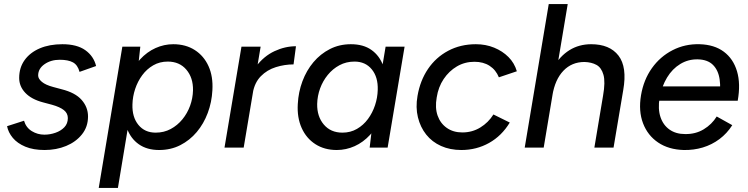

<svg xmlns="http://www.w3.org/2000/svg" viewBox="-20 -731 3705 951"><path d="M201 12Q145 12 105.5 -4.5Q66 -21 43.5 -48Q21 -75 15 -106L99 -133Q109 -99 137.5 -81.5Q166 -64 200 -64Q228 -64 255 -73.5Q282 -83 299 -101Q316 -119 316 -146Q316 -170 296.5 -185.5Q277 -201 238 -212L193 -224Q136 -239 105.5 -271Q75 -303 75 -345Q75 -396 102 -433.5Q129 -471 177 -491.5Q225 -512 289 -512Q361 -512 402.5 -482.5Q444 -453 456 -404L374 -375Q365 -409 341.5 -422Q318 -435 276 -435Q232 -435 200.5 -413Q169 -391 169 -357Q169 -341 187.5 -325.5Q206 -310 244 -300L285 -289Q353 -272 384.5 -236Q416 -200 416 -154Q416 -103 386 -65.5Q356 -28 307.5 -8Q259 12 201 12Z M469 200 586 -500H675L665 -408L564 200ZM838 -512Q900 -512 945 -483Q990 -454 1013 -403Q1036 -352 1032 -284Q1029 -225 1009 -171.5Q989 -118 954.5 -77Q920 -36 873 -12Q826 12 768 12Q708 12 667.5 -16.5Q627 -45 608.5 -96Q590 -147 594 -214Q597 -287 618 -343Q639 -399 673.5 -436.5Q708 -474 750.5 -493Q793 -512 838 -512ZM811 -426Q771 -426 739 -407.5Q707 -389 684.5 -358.5Q662 -328 649.5 -290.5Q637 -253 636 -214Q634 -151 665.5 -112.5Q697 -74 751 -74Q792 -74 825.5 -92Q859 -110 883.5 -140Q908 -170 921.5 -207Q935 -244 936 -284Q937 -346 903 -386Q869 -426 811 -426Z M1092 0 1176 -500H1271L1187 0ZM1195 -269Q1209 -350 1248 -401.5Q1287 -453 1339.5 -477.5Q1392 -502 1446 -502L1434 -412Q1390 -412 1346.5 -398.5Q1303 -385 1272 -353.5Q1241 -322 1232 -270Z M1811 0 1822 -93 1890 -500H1984L1900 0ZM1648 12Q1587 12 1542 -17Q1497 -46 1474 -97.5Q1451 -149 1455 -216Q1458 -275 1478 -328.5Q1498 -382 1532.5 -423Q1567 -464 1614 -488Q1661 -512 1718 -512Q1780 -512 1820 -483.5Q1860 -455 1878.5 -404.5Q1897 -354 1893 -286Q1890 -213 1869 -157Q1848 -101 1813.5 -63.5Q1779 -26 1736.5 -7Q1694 12 1648 12ZM1676 -74Q1716 -74 1748 -92.5Q1780 -111 1802.5 -141.5Q1825 -172 1837.5 -209.5Q1850 -247 1851 -286Q1853 -349 1821.5 -387.5Q1790 -426 1736 -426Q1695 -426 1661.5 -408Q1628 -390 1603.5 -360Q1579 -330 1565.5 -293Q1552 -256 1551 -216Q1550 -154 1584 -114Q1618 -74 1676 -74Z M2265 12Q2209 12 2164.5 -8Q2120 -28 2091 -64.5Q2062 -101 2050 -150Q2038 -199 2048 -256Q2061 -332 2100 -389.5Q2139 -447 2200 -479.5Q2261 -512 2337 -512Q2386 -512 2427.5 -495Q2469 -478 2498.5 -448.5Q2528 -419 2540 -378L2451 -348Q2436 -385 2405 -405Q2374 -425 2330 -425Q2282 -425 2243 -402Q2204 -379 2177.5 -339.5Q2151 -300 2143 -248Q2134 -197 2147.5 -158.5Q2161 -120 2193 -97.5Q2225 -75 2270 -75Q2319 -75 2359 -99.5Q2399 -124 2424 -164L2505 -124Q2465 -58 2402.5 -23Q2340 12 2265 12Z M2579 0 2698 -711H2792L2673 0ZM2924 0 2967 -257 3067 -285 3019 0ZM2967 -257Q2979 -325 2969 -360.5Q2959 -396 2934.5 -409.5Q2910 -423 2875 -424Q2812 -424 2770.5 -380.5Q2729 -337 2716 -258L2675 -261Q2689 -341 2721 -397Q2753 -453 2800.5 -482.5Q2848 -512 2908 -512Q3000 -512 3043.5 -455.5Q3087 -399 3067 -285Z M3367 12Q3292 10 3240 -25Q3188 -60 3165 -120.5Q3142 -181 3155 -259Q3168 -336 3209 -393.5Q3250 -451 3311.5 -482.5Q3373 -514 3445 -512Q3518 -510 3565 -475Q3612 -440 3630.5 -378Q3649 -316 3634 -232H3541Q3551 -292 3544.5 -337.5Q3538 -383 3511.5 -409.5Q3485 -436 3436 -437Q3389 -438 3349.5 -414Q3310 -390 3284 -347Q3258 -304 3247 -247Q3238 -191 3251.5 -151Q3265 -111 3296.5 -89Q3328 -67 3373 -67Q3425 -66 3465.5 -90.5Q3506 -115 3530 -154L3607 -111Q3581 -70 3543.5 -42Q3506 -14 3461 -0.5Q3416 13 3367 12ZM3214 -232 3221 -303H3588L3582 -232Z"/></svg>

Font: Figtree Light Medium
Style: Italic
Weight: 500
Italic angle: -9.5°
Version: Version 2.000